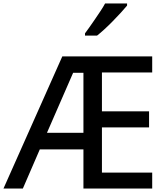

<svg xmlns="http://www.w3.org/2000/svg" viewBox="-21 -1080 951 1100"><path d="M-1 0 336 -757H851V-665H563V-442H833V-350H563V-91H851V0H457V-224H207L110 0ZM248 -319H457V-663H398ZM466 -876V-889Q475 -901 490 -922Q505 -943 522 -968Q539 -993 555 -1017Q571 -1041 581 -1060H707V-1048Q693 -1031 671.5 -1007.5Q650 -984 625 -958.5Q600 -933 576.5 -911.5Q553 -890 535 -876Z"/></svg>

Font: Menbere
Style: Regular
Weight: 400
Designer: Aleme Tadesse
Foundry: Sorkin Type Co
Version: Version 1.000